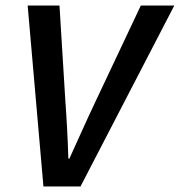

<svg xmlns="http://www.w3.org/2000/svg" viewBox="-20 -674 650 694"><path d="M137 0H271L610 -654H489L328 -313C295 -244 263 -171 231 -101H227C225 -172 221 -244 216 -313L195 -654H80Z"/></svg>

Font: Source Sans Pro Semibold
Style: Italic
Weight: 600
Italic angle: -11°
Designer: Paul D. Hunt
Foundry: Adobe Systems Incorporated
Version: Version 3.006;hotconv 1.0.111;makeotfexe 2.5.65597